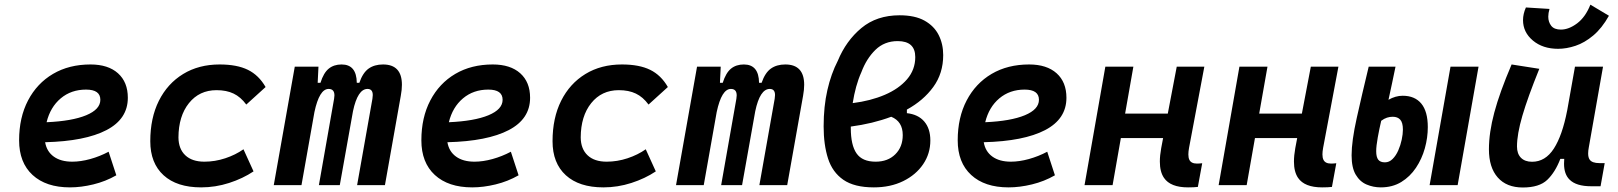

<svg xmlns="http://www.w3.org/2000/svg" viewBox="-20 -809 7071 839"><path d="M295.9 -102.5Q332.5 -102.5 374.3 -114Q416 -125.5 454.6 -146L488.3 -43Q441.4 -16.1 387.9 -3.2Q334.5 9.8 285.6 9.8Q181.2 9.8 122.3 -44.4Q63.5 -98.6 63.5 -195.8Q63.5 -295.4 102.5 -370.1Q141.6 -444.8 211.7 -486.1Q281.7 -527.3 375.5 -527.3Q452.6 -527.3 495.6 -488.8Q538.6 -450.2 538.6 -381.8Q538.6 -289.1 445.3 -240.5Q352.1 -191.9 177.2 -187.5Q184.1 -147 214.8 -124.8Q245.6 -102.5 295.9 -102.5ZM183.6 -274.9Q294.9 -279.8 356.7 -305.4Q418.5 -331.1 418.5 -373Q418.5 -417.5 356 -417.5Q291 -417.5 245.4 -379.2Q199.7 -340.8 183.6 -274.9Z M873 -102.5Q919.4 -102.5 964.4 -117.4Q1009.3 -132.3 1043.9 -156.7L1087.9 -60.1Q1041 -28.8 981.2 -9.5Q921.4 9.8 858.9 9.8Q752.9 9.8 694.8 -43.2Q636.7 -96.2 636.7 -191.9Q636.7 -293.5 674.3 -368.7Q711.9 -443.8 780.3 -485.6Q848.6 -527.3 939.9 -527.3Q1015.6 -527.3 1063.2 -503.9Q1110.8 -480.5 1140.6 -428.7L1056.2 -352.1Q1031.7 -385.3 1000.7 -400.1Q969.7 -415 926.3 -415Q851.1 -415 805.7 -358.4Q760.3 -301.8 759.8 -208.5Q760.3 -158.2 789.8 -130.4Q819.3 -102.5 873 -102.5Z M1371.6 -517.6 1368.2 -447.3H1380.4Q1394 -490.7 1416.5 -509Q1439 -527.3 1472.7 -527.3Q1538.1 -527.3 1539.1 -447.3H1550.3Q1565.4 -491.2 1590.8 -509.3Q1616.2 -527.3 1653.8 -527.3Q1736.3 -527.3 1736.3 -438.5Q1736.3 -417 1731.4 -390.6L1662.1 0H1540.5L1607.4 -377.4Q1608.9 -386.7 1608.9 -393.6Q1608.9 -420.4 1585.9 -420.4Q1543 -420.4 1522.5 -323.2L1464.8 0H1373.5L1439.9 -377.4Q1441.4 -385.7 1441.4 -392.1Q1441.4 -420.4 1416 -420.4Q1375.5 -420.4 1354 -319.3L1297.4 0H1176.3L1268.1 -517.6Z M2053.7 -102.5Q2090.3 -102.5 2132.1 -114Q2173.8 -125.5 2212.4 -146L2246.1 -43Q2199.2 -16.1 2145.8 -3.2Q2092.3 9.8 2043.5 9.8Q1939 9.8 1880.1 -44.4Q1821.3 -98.6 1821.3 -195.8Q1821.3 -295.4 1860.4 -370.1Q1899.4 -444.8 1969.5 -486.1Q2039.6 -527.3 2133.3 -527.3Q2210.4 -527.3 2253.4 -488.8Q2296.4 -450.2 2296.4 -381.8Q2296.4 -289.1 2203.1 -240.5Q2109.9 -191.9 1935.1 -187.5Q1941.9 -147 1972.7 -124.8Q2003.4 -102.5 2053.7 -102.5ZM1941.4 -274.9Q2052.7 -279.8 2114.5 -305.4Q2176.3 -331.1 2176.3 -373Q2176.3 -417.5 2113.8 -417.5Q2048.8 -417.5 2003.2 -379.2Q1957.5 -340.8 1941.4 -274.9Z M2630.9 -102.5Q2677.2 -102.5 2722.2 -117.4Q2767.1 -132.3 2801.8 -156.7L2845.7 -60.1Q2798.8 -28.8 2739 -9.5Q2679.2 9.8 2616.7 9.8Q2510.7 9.8 2452.6 -43.2Q2394.5 -96.2 2394.5 -191.9Q2394.5 -293.5 2432.1 -368.7Q2469.7 -443.8 2538.1 -485.6Q2606.4 -527.3 2697.8 -527.3Q2773.4 -527.3 2821 -503.9Q2868.7 -480.5 2898.4 -428.7L2814 -352.1Q2789.6 -385.3 2758.5 -400.1Q2727.5 -415 2684.1 -415Q2608.9 -415 2563.5 -358.4Q2518.1 -301.8 2517.6 -208.5Q2518.1 -158.2 2547.6 -130.4Q2577.1 -102.5 2630.9 -102.5Z M3129.4 -517.6 3126 -447.3H3138.2Q3151.9 -490.7 3174.3 -509Q3196.8 -527.3 3230.5 -527.3Q3295.9 -527.3 3296.9 -447.3H3308.1Q3323.2 -491.2 3348.6 -509.3Q3374 -527.3 3411.6 -527.3Q3494.1 -527.3 3494.1 -438.5Q3494.1 -417 3489.3 -390.6L3419.9 0H3298.3L3365.2 -377.4Q3366.7 -386.7 3366.7 -393.6Q3366.7 -420.4 3343.8 -420.4Q3300.8 -420.4 3280.3 -323.2L3222.7 0H3131.3L3197.8 -377.4Q3199.2 -385.7 3199.2 -392.1Q3199.2 -420.4 3173.8 -420.4Q3133.3 -420.4 3111.8 -319.3L3055.2 0H2934.1L3025.9 -517.6Z M3942.9 -330.1V-314.5Q3992.2 -309.1 4018.8 -278.1Q4045.4 -247.1 4045.4 -195.3Q4045.4 -137.7 4013.9 -91.3Q3982.4 -44.9 3926.8 -17.6Q3871.1 9.8 3798.3 9.8Q3713.4 9.8 3665.5 -23.2Q3617.7 -56.2 3598.4 -116.2Q3579.1 -176.3 3579.1 -256.8Q3579.1 -344.2 3595.5 -415.5Q3611.8 -486.8 3641.1 -543.5Q3677.2 -630.9 3744.1 -686.5Q3811 -742.2 3911.1 -742.2Q3978 -742.2 4020 -718.8Q4062 -695.3 4081.8 -656Q4101.6 -616.7 4101.6 -568.4Q4101.6 -488.3 4058.3 -429Q4015.1 -369.6 3942.9 -330.1ZM3706.1 -358.4Q3784.2 -368.2 3845.9 -394.5Q3907.7 -420.9 3943.6 -462.6Q3979.5 -504.4 3979.5 -559.6Q3979.5 -629.4 3902.8 -629.4Q3844.7 -629.4 3805.4 -591.1Q3766.1 -552.7 3744.1 -493.7Q3731 -464.8 3721.4 -430.2Q3711.9 -395.5 3706.1 -358.4ZM3874.5 -298.8Q3834 -283.7 3789.6 -272.9Q3745.1 -262.2 3697.8 -255.9Q3697.8 -252.4 3697.8 -249.5Q3697.8 -174.8 3722.9 -138.7Q3748 -102.5 3806.2 -102.5Q3859.9 -102.5 3892.3 -134.8Q3924.8 -167 3924.8 -218.8Q3924.8 -278.3 3874.5 -298.8Z M4397.5 -102.5Q4434.1 -102.5 4475.8 -114Q4517.6 -125.5 4556.2 -146L4589.8 -43Q4543 -16.1 4489.5 -3.2Q4436 9.8 4387.2 9.8Q4282.7 9.8 4223.9 -44.4Q4165 -98.6 4165 -195.8Q4165 -295.4 4204.1 -370.1Q4243.2 -444.8 4313.2 -486.1Q4383.3 -527.3 4477.1 -527.3Q4554.2 -527.3 4597.2 -488.8Q4640.1 -450.2 4640.1 -381.8Q4640.1 -289.1 4546.9 -240.5Q4453.6 -191.9 4278.8 -187.5Q4285.6 -147 4316.4 -124.8Q4347.2 -102.5 4397.5 -102.5ZM4285.2 -274.9Q4396.5 -279.8 4458.3 -305.4Q4520 -331.1 4520 -373Q4520 -417.5 4457.5 -417.5Q4392.6 -417.5 4346.9 -379.2Q4301.3 -340.8 4285.2 -274.9Z M4719.2 0 4810.1 -517.6H4932.6L4896.5 -312.5H5083L5122.1 -517.6H5242.7L5175.8 -162.6Q5172.9 -146.5 5172.9 -134.3Q5172.9 -119.6 5177.2 -110.8Q5185.1 -94.2 5210.4 -94.2Q5221.2 -94.2 5233.4 -95.7L5214.4 7.8Q5198.2 9.8 5171.4 9.8Q5094.7 9.8 5066.4 -31.7Q5048.3 -58.1 5048.3 -103Q5048.3 -129.4 5054.2 -161.6L5062.5 -205.6H4877.9L4841.8 0Z M5305.2 0 5396 -517.6H5518.6L5482.4 -312.5H5668.9L5708 -517.6H5828.6L5761.7 -162.6Q5758.8 -146.5 5758.8 -134.3Q5758.8 -119.6 5763.2 -110.8Q5771 -94.2 5796.4 -94.2Q5807.1 -94.2 5819.3 -95.7L5800.3 7.8Q5784.2 9.8 5757.3 9.8Q5680.7 9.8 5652.3 -31.7Q5634.3 -58.1 5634.3 -103Q5634.3 -129.4 5640.1 -161.6L5648.4 -205.6H5463.9L5427.7 0Z M6013.7 9.8Q5981 9.8 5951.7 -2.7Q5922.4 -15.1 5904.3 -45.7Q5886.2 -76.2 5886.2 -130.4Q5886.2 -192.4 5908.7 -293.5Q5931.2 -394.5 5960.9 -517.6H6078.1Q6070.3 -481.4 6063 -445.3Q6055.2 -409.2 6047.4 -373Q6078.1 -390.6 6109.4 -390.6Q6162.6 -390.6 6190.9 -356.2Q6219.2 -321.8 6219.2 -253.4Q6219.2 -207.5 6206.3 -161.1Q6193.4 -114.7 6167.5 -75.9Q6141.6 -37.1 6103.3 -13.7Q6064.9 9.8 6013.7 9.8ZM6227.1 0 6318.4 -517.6H6440.9L6349.6 0ZM6015.6 -281.2Q6007.3 -246.1 6000.5 -208.3Q5993.7 -170.4 5993.7 -148.4Q5993.7 -122.6 6002.7 -111.1Q6011.7 -99.6 6031.7 -99.6Q6050.8 -99.6 6065.4 -114.3Q6080.1 -128.9 6090.1 -151.6Q6100.1 -174.3 6105.2 -198.7Q6110.4 -223.1 6110.4 -242.7Q6110.4 -272.9 6098.9 -285.9Q6087.4 -298.8 6065.9 -298.8Q6053.2 -298.8 6041 -294.9Q6028.8 -291 6015.6 -281.2Z M6634.3 10.3Q6563.5 10.3 6524.9 -33.4Q6486.3 -77.1 6486.3 -156.7Q6486.3 -229.5 6509.8 -317.4Q6533.2 -405.3 6585.4 -527.3L6706.5 -508.3Q6655.8 -383.3 6632.3 -302.7Q6608.9 -222.2 6608.9 -168.9Q6608.9 -137.2 6626.2 -119.6Q6643.6 -102.1 6674.8 -102.1Q6732.9 -102.1 6770 -159.7Q6807.1 -217.3 6828.1 -325.7V-325.2L6862.3 -517.6H6984.9L6922.9 -166Q6919.9 -150.4 6919.9 -138.7Q6919.9 -121.1 6926.3 -111.8Q6936.5 -96.2 6969.7 -96.2H6992.2L6974.1 4.9H6933.1Q6867.2 4.9 6838.4 -24.4Q6814.5 -47.9 6814.5 -93.8Q6814.5 -104 6815.4 -114.7H6798.3Q6775.9 -56.2 6741 -22.9Q6706.1 10.3 6634.3 10.3ZM6788.6 -595.7Q6721.7 -595.7 6678.5 -631.8Q6635.3 -668 6635.3 -721.2Q6635.3 -748 6647.9 -776.4L6751 -770Q6745.6 -751.5 6745.6 -736.3Q6745.6 -712.9 6758.5 -696.3Q6771.5 -679.7 6800.8 -679.7Q6835.4 -679.7 6871.8 -707Q6908.2 -734.4 6929.7 -788.6L7010.7 -740.2Q6980 -685.5 6942.1 -653.8Q6904.3 -622.1 6864.7 -608.9Q6825.2 -595.7 6788.6 -595.7Z"/></svg>

Font: CaskaydiaCove NFP SemiBold
Style: Italic
Weight: 600
Italic angle: -10°
Designer: Aaron Bell
Foundry: Saja Typeworks
Version: Version 2111.001; VTT 6.35;Nerd Fonts 3.1.1